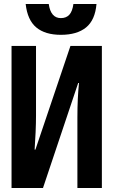

<svg xmlns="http://www.w3.org/2000/svg" viewBox="-20 -945 570 965"><path d="M38 0V-714H161V-364Q161 -328 159 -281Q157 -234 154 -193H158L334 -714H492V0H369V-353Q369 -405 371 -446.5Q373 -488 377 -528H373L196 0ZM286 -770Q207 -770 162.5 -807Q118 -844 109 -925H225Q235 -854 286 -854Q313 -854 328.5 -871Q344 -888 349 -925H465Q458 -844 412.5 -807Q367 -770 286 -770Z"/></svg>

Font: Noto Sans Mono Condensed
Style: Bold
Weight: 700
Width: 3
Designer: Monotype Design Team
Foundry: Monotype Imaging Inc.
Version: Version 2.014